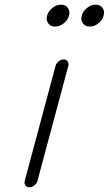

<svg xmlns="http://www.w3.org/2000/svg" viewBox="-20 -789 458 809"><path d="M267.8 -511.5 137.9 -26.9Q135 -15.9 124.9 -7.9Q114.7 0 103.8 0Q92.8 0 87 -7.9Q81.3 -15.9 84.2 -26.9L214.1 -511.5Q217 -522.5 227.1 -530.5Q237.1 -538.6 248 -538.6Q259 -538.6 264.9 -530.5Q270.8 -522.5 267.8 -511.5ZM183.2 -690.6Q173.3 -704.1 178.5 -723.1Q183.6 -742.2 200.7 -755.7Q217.8 -769.3 236.8 -769.3Q255.9 -769.3 265.9 -755.7Q275.9 -742.2 270.8 -723.1Q265.6 -704.1 248.4 -690.6Q231.2 -677 212.2 -677Q193.1 -677 183.2 -690.6ZM329.3 -690.6Q319.3 -704.1 324.5 -723.1Q329.6 -742.2 346.8 -755.7Q364 -769.3 383.1 -769.3Q402.1 -769.3 412 -755.7Q421.9 -742.2 416.7 -723.1Q411.6 -704.1 394.5 -690.6Q377.4 -677 358.4 -677Q339.4 -677 329.3 -690.6Z"/></svg>

Font: Tecnico
Style: FinoInclinado
Weight: 400
Italic angle: -15°
Version: Version 1.3